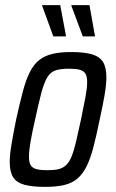

<svg xmlns="http://www.w3.org/2000/svg" viewBox="-20 -721 452 749"><path d="M155 8Q105 8 74.5 -0.5Q44 -9 31 -30Q18 -51 18 -89Q18 -118 25 -159Q32 -200 43 -255Q57 -318 69 -363.5Q81 -409 96 -439Q111 -469 132 -486Q153 -503 183.5 -510.5Q214 -518 258 -518Q309 -518 339 -509Q369 -500 382 -479Q395 -458 395 -419Q395 -391 388 -350Q381 -309 369 -255Q356 -191 344 -145.5Q332 -100 317 -70.5Q302 -41 281 -23.5Q260 -6 229.5 1Q199 8 155 8ZM164 -57Q191 -57 208 -61Q225 -65 237.5 -76.5Q250 -88 259 -110Q268 -132 276.5 -167.5Q285 -203 296 -255Q307 -308 313.5 -343Q320 -378 320 -400Q320 -423 313 -434Q306 -445 290.5 -449Q275 -453 249 -453Q217 -453 197 -446.5Q177 -440 164.5 -419.5Q152 -399 141.5 -359.5Q131 -320 117 -255Q105 -203 99 -167.5Q93 -132 93 -110Q93 -87 100 -76Q107 -65 123 -61Q139 -57 164 -57ZM188 -579 145 -697 144 -701H215L237 -583V-579ZM303 -579 259 -697 258 -701H329L350 -583L351 -579Z"/></svg>

Font: Saira Condensed
Style: Italic
Weight: 400
Width: 3
Italic angle: -12°
Designer: Hector Gatti with collaboration of the Omnibus-Type team
Foundry: Omnibus-Type
Version: Version 1.100